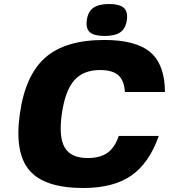

<svg xmlns="http://www.w3.org/2000/svg" viewBox="-20 -920 845 960"><path d="M573.7 -240.2H773.9Q725.6 -103.5 636 -41.7Q546.4 20 397 20Q202.6 20 127.2 -68.1Q51.8 -156.2 79.1 -350.1Q106.4 -544.4 206.8 -632.3Q307.1 -720.2 501 -720.2Q660.2 -720.2 732.2 -658.4Q804.2 -596.7 804.7 -460H604.5Q601.1 -517.6 571.8 -543.7Q542.5 -569.8 480 -569.8Q396 -569.8 350.6 -517.6Q305.2 -465.3 289.1 -350.1Q272.9 -234.9 303.7 -182.4Q334.5 -129.9 418.5 -129.9Q480.5 -129.9 517.3 -156Q554.2 -182.1 573.7 -240.2ZM446.5 -880.9Q473.1 -899.9 525.4 -899.9Q577.6 -899.9 598.9 -880.9Q620.1 -861.8 614.3 -819.8Q608.4 -777.8 582 -759Q555.7 -740.2 502.9 -740.2Q450.2 -740.2 429.2 -759Q408.2 -777.8 414.1 -819.8Q419.9 -861.8 446.5 -880.9Z"/></svg>

Font: Fivo Sans Heavy
Style: Regular
Weight: 900
Designer: Alexander Slobzheninov
Foundry: Alexander Slobzheninov
Version: 1.0